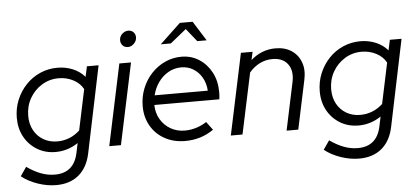

<svg xmlns="http://www.w3.org/2000/svg" viewBox="-57 -844 2564 1180"><g transform="rotate(-5 1224.5 -253.5)"><path d="M245 210Q190 210 132.5 190.5Q75 171 32 137L70 82Q114 113 156.5 129Q199 145 242 145Q359 145 385 26L398 -36Q334 7 259 7Q196 7 146 -23Q96 -53 67.5 -104.5Q39 -156 39 -222Q39 -281 60.5 -333Q82 -385 119.5 -424.5Q157 -464 207 -486Q257 -508 314 -508Q364 -508 408 -490Q452 -472 482 -437L496 -501H568L457 33Q439 119 384.5 164.5Q330 210 245 210ZM275 -57Q354 -57 414 -112L467 -363Q447 -400 406 -421.5Q365 -443 316 -443Q259 -443 212 -414Q165 -385 137.5 -336.5Q110 -288 110 -228Q110 -178 131 -139.5Q152 -101 189.5 -79Q227 -57 275 -57Z M590 0 696 -501H768L662 0ZM757 -597Q738 -597 725.5 -610Q713 -623 713 -642Q713 -657 720.5 -669.5Q728 -682 741 -689.5Q754 -697 768 -697Q787 -697 799.5 -684.5Q812 -672 812 -653Q812 -638 804.5 -625.5Q797 -613 784.5 -605Q772 -597 757 -597Z M1058 9Q988 9 933 -21Q878 -51 847 -104.5Q816 -158 816 -226Q816 -284 836.5 -335.5Q857 -387 893.5 -426Q930 -465 977.5 -487Q1025 -509 1079 -509Q1140 -509 1188 -478Q1236 -447 1264 -394Q1292 -341 1292 -273Q1292 -263 1291.5 -251.5Q1291 -240 1289 -228H888Q889 -178 912 -139Q935 -100 974 -77.5Q1013 -55 1061 -55Q1098 -55 1133 -66Q1168 -77 1196 -96L1234 -45Q1193 -17 1150 -4Q1107 9 1058 9ZM895 -287H1223Q1220 -333 1200 -368Q1180 -403 1147 -423.5Q1114 -444 1072 -444Q1030 -444 993.5 -423.5Q957 -403 931.5 -367.5Q906 -332 895 -287ZM960 -596 1088 -717H1167L1243 -596H1185L1121 -676L1022 -596Z M1340 0 1446 -501H1518L1507 -451Q1574 -510 1659 -510Q1718 -510 1758.5 -483Q1799 -456 1816 -409Q1833 -362 1820 -302L1756 0H1684L1746 -293Q1761 -362 1730.5 -404Q1700 -446 1635 -446Q1594 -446 1557.5 -428Q1521 -410 1492 -376L1412 0Z M2114 210Q2059 210 2001.5 190.5Q1944 171 1901 137L1939 82Q1983 113 2025.5 129Q2068 145 2111 145Q2228 145 2254 26L2267 -36Q2203 7 2128 7Q2065 7 2015 -23Q1965 -53 1936.5 -104.5Q1908 -156 1908 -222Q1908 -281 1929.5 -333Q1951 -385 1988.5 -424.5Q2026 -464 2076 -486Q2126 -508 2183 -508Q2233 -508 2277 -490Q2321 -472 2351 -437L2365 -501H2437L2326 33Q2308 119 2253.5 164.5Q2199 210 2114 210ZM2144 -57Q2223 -57 2283 -112L2336 -363Q2316 -400 2275 -421.5Q2234 -443 2185 -443Q2128 -443 2081 -414Q2034 -385 2006.5 -336.5Q1979 -288 1979 -228Q1979 -178 2000 -139.5Q2021 -101 2058.5 -79Q2096 -57 2144 -57Z"/></g></svg>

Font: Red Hat Display VF
Style: Italic
Weight: 300
Italic angle: -12°
Designer: Pentagram, MCKL
Foundry: Pentagram, MCKL
Version: Version 1.023